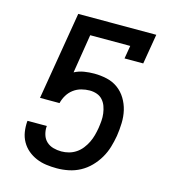

<svg xmlns="http://www.w3.org/2000/svg" viewBox="-110 -824 821 922"><g transform="rotate(15 300.0 -363.5)"><path d="M257 8Q230 8 204 4.5Q178 1 154.5 -9Q131 -19 112 -35Q93 -51 80.5 -73Q68 -95 64 -120.5Q60 -146 62 -173L63 -176H159L158 -172Q157 -152 163 -132.5Q169 -113 183 -100Q197 -87 216.5 -81.5Q236 -76 257 -76Q276 -76 294.5 -81Q313 -86 329.5 -97Q346 -108 358.5 -124Q371 -140 379.5 -157.5Q388 -175 393 -193.5Q398 -212 401 -230Q404 -249 405.5 -267.5Q407 -286 404.5 -304.5Q402 -323 396 -339.5Q390 -356 378.5 -369Q367 -382 350 -388Q333 -394 314 -394Q294 -394 273 -388.5Q252 -383 234.5 -370Q217 -357 205.5 -338Q194 -319 189 -298H92L165 -735H553L528 -586H435L446 -651H247L216 -458Q239 -470 264 -474Q289 -478 314 -478Q346 -478 377 -471Q408 -464 432.5 -446Q457 -428 473 -401.5Q489 -375 496 -345Q503 -315 502 -282Q501 -249 496 -217Q491 -188 482.5 -159.5Q474 -131 458.5 -104.5Q443 -78 421 -55.5Q399 -33 372 -18.5Q345 -4 315.5 2Q286 8 257 8Z"/></g></svg>

Font: Iosevka Etoile Medium Oblique
Style: Regular
Weight: 500
Italic angle: -9°
Designer: Belleve Invis
Foundry: Belleve Invis
Version: Version 15.5.2; ttfautohint (v1.8.4)